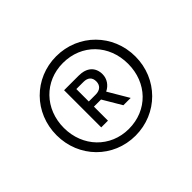

<svg xmlns="http://www.w3.org/2000/svg" viewBox="-99 -855 687 687"><g transform="rotate(-45 244.5 -512.0)"><path d="M244 -311C356 -311 444 -399 444 -512C444 -625 356 -713 244 -713C132 -713 45 -625 45 -512C45 -399 132 -311 244 -311ZM244 -345C151 -345 82 -417 82 -512C82 -608 151 -679 244 -679C339 -679 407 -608 407 -512C407 -416 339 -345 244 -345ZM178 -419H212V-490H248L290 -419H327L281 -497C302 -507 316 -527 316 -550C316 -586 292 -607 252 -607H178ZM248 -579C270 -579 282 -568 282 -548C282 -528 269 -516 247 -516H212V-579Z"/></g></svg>

Font: Red Hat Display
Style: Regular
Weight: 400
Designer: Pentagram, MCKL
Foundry: Pentagram, MCKL
Version: Version 1.023